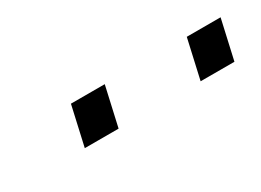

<svg xmlns="http://www.w3.org/2000/svg" viewBox="-20 -823 408 300"><g transform="rotate(-30 183.5 -673.5)"><path d="M290 -638 306 -709H367L351 -638ZM81 -638 97 -709H158L142 -638Z"/></g></svg>

Font: Saira Light
Style: Italic
Weight: 300
Italic angle: -12°
Designer: Hector Gatti with collaboration of the Omnibus-Type team
Foundry: Omnibus-Type
Version: Version 1.100; ttfautohint (v1.8.3)